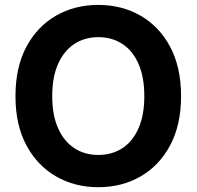

<svg xmlns="http://www.w3.org/2000/svg" viewBox="-20 -758 807 788"><path d="M383.3 10.3Q286.6 10.3 209.7 -34.2Q132.8 -78.6 88.1 -162.1Q43.5 -245.6 43.5 -363.3Q43.5 -481.9 88.1 -565.7Q132.8 -649.4 209.7 -693.6Q286.6 -737.8 383.3 -737.8Q480 -737.8 556.9 -693.6Q633.8 -649.4 678.5 -565.7Q723.1 -481.9 723.1 -363.3Q723.1 -245.6 678.5 -161.9Q633.8 -78.1 556.9 -33.9Q480 10.3 383.3 10.3ZM383.3 -122.1Q439.9 -122.1 482.4 -149.9Q524.9 -177.7 548.6 -231.7Q572.3 -285.6 572.3 -363.3Q572.3 -441.4 548.6 -495.6Q524.9 -549.8 482.4 -577.6Q439.9 -605.5 383.3 -605.5Q327.1 -605.5 284.7 -577.4Q242.2 -549.3 218.3 -495.4Q194.3 -441.4 194.3 -363.3Q194.3 -285.6 218.3 -231.9Q242.2 -178.2 284.7 -150.1Q327.1 -122.1 383.3 -122.1Z"/></svg>

Font: Inter 17pt
Style: Bold
Weight: 700
Version: Version 4.001;git-66647c0bb